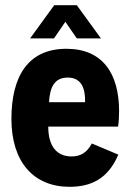

<svg xmlns="http://www.w3.org/2000/svg" viewBox="-20 -710 504 740"><path d="M232 -626 276 -562H369L276 -690H189L96 -562H188ZM256 -107C200 -107 166 -145 166 -222H435C438 -238 439 -266 439 -281C439 -426 376 -522 236 -522C87 -522 24 -414 24 -252C24 -84 111 10 248 10C330 10 396 -20 436 -114L334 -157C315 -121 289 -107 256 -107ZM241 -411C295 -411 309 -368 308 -316H169C172 -374 190 -411 241 -411Z"/></svg>

Font: Decalotype
Style: Bold
Weight: 700
Designer: Alfredo Marco Pradil
Foundry: Alfredo Marco Pradil
Version: Version 1.0